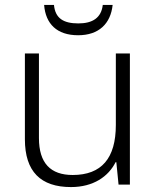

<svg xmlns="http://www.w3.org/2000/svg" viewBox="-20 -749 636 779"><path d="M437 -729H397C391 -677 356 -654 298 -654C237 -654 204 -675 199 -729H159C165 -652 211 -606 297 -606C381 -606 429 -653 437 -729ZM507 -532H450V-242C450 -107 392 -39 275 -39C185 -39 138 -87 138 -189V-532H81V-184C81 -53 145 10 268 10C359 10 420 -33 449 -91H452L461 0H507Z"/></svg>

Font: Noto Sans Ethiopic Light
Style: Regular
Weight: 300
Designer: Monotype Design Team
Foundry: Monotype Imaging Inc.
Version: Version 2.102